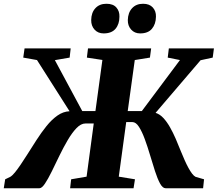

<svg xmlns="http://www.w3.org/2000/svg" viewBox="-44 -1000 1156 1020"><path d="M-24 0 -16.5 -47.5 10.5 -60.5Q22 -67.5 35.8 -84.5Q49.5 -101.5 65.8 -125.5Q82 -149.5 99.5 -177Q124 -216 149.8 -256Q175.5 -296 203 -330.2Q230.5 -364.5 261 -386Q291.5 -407.5 325.5 -409L152.5 -681L79.5 -694L86.5 -743H331.5L326 -694L247.5 -680.5L393 -410H463L500 -681.5L417.5 -694L423.5 -743H759L752.5 -694L672 -681L634.5 -410H709.5L912 -681L847 -694L853 -743H1092.5L1086 -694L1021.5 -680L782.5 -400.5Q805 -393.5 824 -373Q843 -352.5 859.2 -323.8Q875.5 -295 889.8 -262Q904 -229 917 -196Q927 -171.5 937 -149Q947 -126.5 957 -108.2Q967 -90 976.5 -77.5Q986 -65 995 -60.5L1040 -47.5L1035 0H835.5Q820 0 806.2 -25.2Q792.5 -50.5 779.5 -90.8Q766.5 -131 753.2 -175.8Q740 -220.5 725.2 -260.8Q710.5 -301 694.2 -326.2Q678 -351.5 659 -351.5H626.5L587 -61.5L673 -47.5L665.5 0H328.5L334 -47.5L416 -61.5L454 -344H410Q386 -344 362.2 -319.2Q338.5 -294.5 315.5 -255.2Q292.5 -216 271.2 -172Q250 -128 230.8 -88.8Q211.5 -49.5 195 -24.8Q178.5 0 165.5 0ZM506.5 -822.5Q476.5 -822.5 458.2 -842.8Q440 -863 440.5 -893.5Q441 -933 462.8 -956.5Q484.5 -980 521.5 -980Q557 -980 574.2 -960.2Q591.5 -940.5 590.5 -911.5Q590.5 -872 569.8 -847.2Q549 -822.5 506.5 -822.5ZM700.5 -822.5Q671 -822.5 652.8 -842.8Q634.5 -863 635 -893.5Q636 -933 657.8 -956.5Q679.5 -980 716 -980Q750 -980 767.8 -960.2Q785.5 -940.5 784.5 -911.5Q784 -872 763.2 -847.2Q742.5 -822.5 700.5 -822.5Z"/></svg>

Font: Merriweather 36pt Black
Style: Italic
Weight: 900
Italic angle: -7.8°
Version: Version 2.101